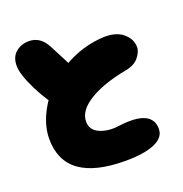

<svg xmlns="http://www.w3.org/2000/svg" viewBox="-126 -816 878 923"><g transform="rotate(-20 312.5 -355.0)"><path d="M362 -5Q458 -5 511 -28Q564 -51 564 -95Q564 -197 388 -174Q333 -166 290 -184.5Q247 -203 247 -247Q247 -303 318.5 -347Q390 -391 512 -414Q556 -422 578 -449Q600 -476 600 -500Q600 -542 563.5 -572.5Q527 -603 461 -600Q375 -595 297.5 -559Q220 -523 167 -470.5Q114 -418 83 -354Q52 -290 52 -229Q52 -5 362 -5ZM199 -336Q238 -336 274.5 -365Q311 -394 311 -428Q311 -454 210 -645Q178 -705 120 -705Q81 -705 53 -681.5Q25 -658 25 -613Q25 -569 65.5 -487.5Q106 -406 154 -354Q171 -336 199 -336Z"/></g></svg>

Font: Cherry Bomb
Style: Regular
Weight: 400
Designer: satsuyako
Foundry: satsuyako
Version: Version 4.0